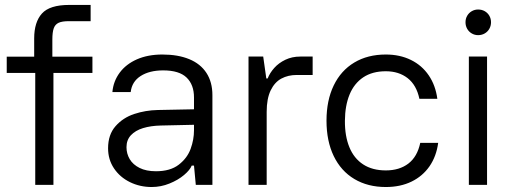

<svg xmlns="http://www.w3.org/2000/svg" viewBox="-20 -750 2079 779"><path d="M260.7 -730H347.7V-664.1H259.3Q231.9 -664.1 217.8 -657.5Q203.6 -650.9 198 -635Q192.4 -619.1 192.4 -589.4V-520H118.7V-594.2Q118.7 -660.2 150.1 -695.1Q181.6 -730 260.7 -730ZM7.3 -520H355V-454.1H7.3ZM196.8 -502.4V0H123V-502.4Z M418.5 -148.4Q418.5 -203.6 448.7 -238Q479 -272.5 524.7 -287.6Q570.3 -302.7 620.6 -303.7L767.1 -306.6V-354.5Q767.1 -406.2 737.1 -435.3Q707 -464.4 642.1 -464.4Q586.4 -464.4 550.8 -441.7Q515.1 -418.9 510.3 -376.5H436Q439.9 -420.4 465.6 -455.1Q491.2 -489.7 535.6 -509.3Q580.1 -528.8 638.7 -528.8Q702.1 -528.8 747.8 -510Q793.5 -491.2 817.6 -454.1Q841.8 -417 841.8 -363.8V0H774.4L767.1 -78.1H757.8Q751 -60.5 726.8 -40Q702.6 -19.5 667.7 -5.4Q632.8 8.8 595.2 8.8Q547.9 8.8 507.3 -11Q466.8 -30.8 442.6 -66.7Q418.5 -102.5 418.5 -148.4ZM767.1 -221.7V-243.7L631.8 -240.7Q591.3 -239.7 560.3 -230.2Q529.3 -220.7 511.2 -201.4Q493.2 -182.1 493.2 -152.8Q493.2 -126.5 506.3 -104.2Q519.5 -82 546.4 -68.6Q573.2 -55.2 612.8 -55.2Q670.9 -55.2 705.3 -81.8Q739.7 -108.4 753.4 -146Q767.1 -183.6 767.1 -221.7Z M1060.5 -431.6H1065.9Q1074.7 -454.1 1092.8 -474.4Q1110.8 -494.6 1137.9 -507.6Q1165 -520.5 1198.2 -520.5H1248.5V-445.8H1183.6Q1148.9 -445.8 1121.6 -431.2Q1094.2 -416.5 1078.1 -383.1Q1062 -349.6 1062 -296.4ZM1060.5 -431.6 1062 -302.7V0H988.3V-520.5H1047.9Z M1304.7 -260.3Q1304.7 -342.8 1334 -403.3Q1363.3 -463.9 1417.5 -496.3Q1471.7 -528.8 1545.4 -528.8Q1602.5 -528.8 1647.2 -506.8Q1691.9 -484.9 1719.5 -444.3Q1747.1 -403.8 1754.4 -349.1H1681.6Q1669.9 -404.8 1634 -432.9Q1598.1 -460.9 1545.4 -460.9Q1490.7 -460.9 1453.9 -436.3Q1417 -411.6 1398.4 -366.7Q1379.9 -321.8 1379.4 -260.3Q1378.9 -198.2 1397.5 -152.8Q1416 -107.4 1453.4 -83Q1490.7 -58.6 1545.4 -58.6Q1600.6 -58.6 1637 -86.4Q1673.3 -114.3 1685.1 -170.4H1757.8Q1750.5 -115.7 1722.7 -75.4Q1694.8 -35.2 1649.7 -13.2Q1604.5 8.8 1545.4 8.8Q1472.2 8.8 1417.7 -23.7Q1363.3 -56.2 1334 -116.9Q1304.7 -177.7 1304.7 -260.3Z M1956.1 -520.5V0H1882.3V-520.5ZM1868.7 -659.7Q1868.7 -674.3 1875.5 -686Q1882.3 -697.8 1894.1 -704.6Q1905.8 -711.4 1919.9 -711.4Q1934.7 -711.4 1946.6 -704.7Q1958.5 -697.9 1965.4 -686.1Q1972.2 -674.3 1972.2 -659.7Q1972.2 -645 1965.3 -633.1Q1958.5 -621.1 1946.6 -614.3Q1934.7 -607.4 1919.9 -607.4Q1905.8 -607.4 1894.1 -614.3Q1882.3 -621.1 1875.5 -633.1Q1868.7 -645 1868.7 -659.7Z"/></svg>

Font: Wand UI Pro
Style: Regular
Weight: 400
Designer: Andreas Faust
Version: Version 1.003;FEAKit 1.0